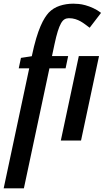

<svg xmlns="http://www.w3.org/2000/svg" viewBox="-43 -765 587 1045"><path d="M116 -393H59L71 -450L130 -459Q142 -516 154 -556Q166 -596 178 -623.5Q190 -651 201 -668Q212 -685 222 -696Q247 -722 282 -733.5Q317 -745 356 -745Q368 -745 385 -743.5Q402 -742 422 -736.5Q442 -731 464 -721Q486 -711 507 -695L445 -614Q433 -623 421 -632Q409 -641 396 -648.5Q383 -656 367 -661Q351 -666 332 -666Q319 -666 308.5 -660Q298 -654 289 -638Q280 -622 271.5 -595Q263 -568 254 -526L240 -460H328L314 -393H226L87 260H-23ZM398 0H288L386 -460H496Z"/></svg>

Font: Quattrocento Sans
Style: Bold Italic
Weight: 700
Designer: Pablo Impallari
Foundry: Pablo Impallari, Igino Marini, Brenda Gallo
Version: Version 2.000